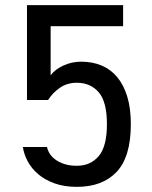

<svg xmlns="http://www.w3.org/2000/svg" viewBox="-20 -720 590 747"><path d="M279 7Q230 7 192.5 -6.5Q155 -20 129 -42Q103 -64 88 -92Q73 -120 69 -148H163Q165 -136 173 -123Q181 -110 195 -99.5Q209 -89 230 -82Q251 -75 279 -75Q332 -75 364 -112.5Q396 -150 396 -237Q396 -324 364 -361Q332 -398 279 -398Q241 -398 213 -378.5Q185 -359 167 -331H85V-700H459V-618H177V-427Q194 -450 226.5 -465Q259 -480 296 -480Q340 -480 375.5 -465Q411 -450 436 -420Q461 -390 475 -344.5Q489 -299 489 -237Q489 -110 434 -51.5Q379 7 279 7Z"/></svg>

Font: Golos UI VF
Style: Regular
Weight: 400
Designer: A.Korolkova, Vitaly Kuzmin
Foundry: ParaType Ltd
Version: Version 2.000